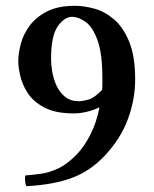

<svg xmlns="http://www.w3.org/2000/svg" viewBox="-20 -630 530 662"><path d="M67 -25Q91 -27 119 -30.5Q147 -34 179 -48.5Q211 -63 245 -98Q271 -125 292 -166.5Q313 -208 323 -260Q278 -239 234 -239Q171 -239 132.5 -259.5Q94 -280 75 -310Q56 -340 49.5 -370Q43 -400 43 -418Q43 -445 51.5 -478Q60 -511 82 -541Q104 -571 142 -590.5Q180 -610 238 -610Q270 -610 306 -600Q342 -590 373.5 -563Q405 -536 425.5 -486Q446 -436 446 -357Q446 -286 420.5 -218Q395 -150 340 -92Q291 -40 227.5 -16.5Q164 7 71 12Q67 4 66.5 -6.5Q66 -17 67 -25ZM332 -320Q333 -328 333 -340Q333 -352 333 -360Q333 -446 316 -492Q299 -538 274.5 -555Q250 -572 229 -572Q202 -572 179 -539Q156 -506 156 -426Q156 -408 160 -383.5Q164 -359 174.5 -335.5Q185 -312 204 -296.5Q223 -281 253 -281Q264 -281 284.5 -286.5Q305 -292 332 -320Z"/></svg>

Font: Libertinus Serif SemiBold
Style: Regular
Weight: 600
Designer: Philipp H. Poll, Khaled Hosny
Foundry: Caleb Maclennan
Version: Version 7.051;RELEASE